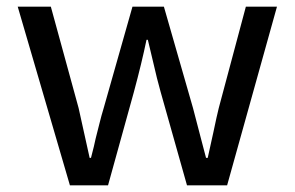

<svg xmlns="http://www.w3.org/2000/svg" viewBox="-20 -554 881 574"><path d="M33 -534H132L215 -231L248 -82H252Q262 -120 266 -140Q272 -163 277.5 -185.5Q283 -208 290 -231L376 -534H470L557 -231Q559 -223 581 -139L596 -82H601L618 -159Q628 -207 634 -231L715 -534H808L659 0H539L460 -280Q450 -315 437 -372L422 -435H418Q404 -367 380 -278L303 0H189Z"/></svg>

Font: Nebula Sans Medium
Style: Regular
Weight: 500
Designer: Paul D. Hunt for Adobe (as Source Sans)
Foundry: Nebula Entertainment & Broadcasting LLC
Version: Version 1.010